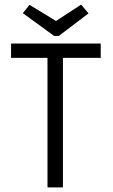

<svg xmlns="http://www.w3.org/2000/svg" viewBox="-20 -813 490 833"><path d="M186 0V-562H28V-624H417V-562H253V0ZM332 -793 364 -755 235 -657H215L79 -756L108 -792L223 -722Z"/></svg>

Font: Inconsolata SemiCondensed
Style: Regular
Weight: 400
Width: 4
Monospace: yes
Designer: Raph Levien, Cyreal, Brenton Simpson
Foundry: Raph Levien, Cyreal, Google
Version: Version 3.000; ttfautohint (v1.8.2.53-6de2)